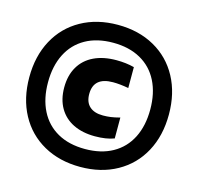

<svg xmlns="http://www.w3.org/2000/svg" viewBox="-109 -867 1029 995"><g transform="rotate(15 405.0 -370.0)"><path d="M30 -370Q30 -483.5 76.5 -569.8Q123 -656 208 -703.5Q293 -751 404.5 -751Q516 -751 601 -703.5Q686 -656 732.5 -569.8Q779 -483.5 779 -370Q779 -256.5 732.5 -170.2Q686 -84 601 -36.5Q516 11 404.5 11Q293 11 208 -36.5Q123 -84 76.5 -170.2Q30 -256.5 30 -370ZM679 -370Q679 -457.5 646.5 -521.8Q614 -586 552.2 -620.5Q490.5 -655 404.5 -655Q318.5 -655 257 -620.5Q195.5 -586 163 -521.8Q130.5 -457.5 130.5 -370Q130.5 -282.5 163 -218.2Q195.5 -154 257 -119.5Q318.5 -85 404.5 -85Q490.5 -85 552.2 -119.5Q614 -154 646.5 -218.2Q679 -282.5 679 -370ZM218.5 -366Q218.5 -430.5 245.8 -477Q273 -523.5 323.8 -547.8Q374.5 -572 444 -572Q496.5 -572 540 -560.5V-448.5Q493.5 -457 456.5 -457Q352.5 -457 352.5 -366.5Q352.5 -322.5 377.8 -299.8Q403 -277 449.5 -277Q471.5 -277 491.5 -279.8Q511.5 -282.5 540 -290V-178Q498.5 -162 437 -162Q370.5 -162 321.2 -186Q272 -210 245.2 -256Q218.5 -302 218.5 -366Z"/></g></svg>

Font: Encode Sans Condensed ExtraBold
Style: Regular
Weight: 800
Width: 3
Designer: Multiple Designers
Foundry: Impallari Type
Version: Version 2.000